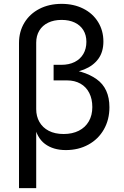

<svg xmlns="http://www.w3.org/2000/svg" viewBox="-20 -757 636 981"><path d="M294.9 -737.3Q356.9 -737.3 405.5 -712.9Q454.1 -688.5 481.2 -644.5Q508.3 -600.6 508.3 -544.9Q508.3 -491.7 482.4 -456.3Q456.5 -420.9 409.9 -402.1Q363.3 -383.3 298.3 -379.4V-405.3Q407.2 -399.4 473.1 -352.8Q539.1 -306.2 539.1 -209Q539.1 -145.5 510.7 -95.7Q482.4 -45.9 431.6 -18.1Q380.9 9.8 316.4 9.8Q252 9.8 209.7 -21.7Q167.5 -53.2 154.3 -122.1H165V204.1H77.1V-537.1Q77.1 -595.7 104.7 -641.1Q132.3 -686.5 181.6 -711.9Q231 -737.3 294.9 -737.3ZM451.7 -210Q451.7 -251.5 436 -282.2Q420.4 -313 391.1 -329.6Q361.8 -346.2 322.8 -346.2H253.9V-425.8H293.5Q332.5 -425.8 361.3 -440.2Q390.1 -454.6 405.8 -481.2Q421.4 -507.8 421.4 -543.5Q421.4 -577.6 406 -602.8Q390.6 -627.9 362.1 -641.6Q333.5 -655.3 294.9 -655.3Q255.4 -655.3 226.1 -641.1Q196.8 -627 180.9 -600.6Q165 -574.2 165 -539.1V-199.2Q165 -162.6 181.4 -133.8Q197.8 -105 229.2 -88.6Q260.7 -72.3 305.2 -72.3Q349.6 -72.3 382.8 -89.1Q416 -106 433.8 -137Q451.7 -168 451.7 -210Z"/></svg>

Font: Inter RS Variable
Style: Regular
Weight: 400
Designer: Rasmus Andersson (customised by Maria Ramos and Noel Pretorius)
Foundry: rsms
Version: Version 3.001;Glyphs 3.2.3 (3260)